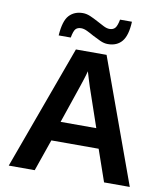

<svg xmlns="http://www.w3.org/2000/svg" viewBox="-95 -969 912 1048"><g transform="rotate(10 361.0 -445.0)"><path d="M230 -175.8 168.9 0H24.9L275.9 -688H445.8L695.8 0H553.2L492.2 -175.8ZM360.8 -582Q356 -562.5 347.2 -535.2Q338.4 -507.8 334.5 -496.6L262.2 -284.2H460L385.7 -501Q378.9 -521 373 -541.5Q367.2 -562 360.8 -582ZM441.9 -747.1Q420.9 -747.1 399.2 -757.1Q377.4 -767.1 356 -778.3Q336.4 -789.6 318.1 -798.3Q299.8 -807.1 284.7 -807.1Q264.6 -807.1 254.2 -795.9Q243.7 -784.7 236.8 -747.1H169.9Q175.3 -828.6 203.9 -859.4Q232.4 -890.1 279.8 -890.1Q299.8 -890.1 321.3 -880.9Q342.8 -871.6 363.3 -860.4Q384.3 -849.1 402.8 -839.6Q421.4 -830.1 436.5 -830.1Q456.1 -830.1 467 -842Q478 -854 484.9 -890.1H550.8Q547.4 -813.5 519.8 -780.3Q492.2 -747.1 441.9 -747.1Z"/></g></svg>

Font: Arimo
Style: Bold
Weight: 700
Designer: Steve Matteson
Foundry: Monotype Imaging Inc.
Version: Version 1.33